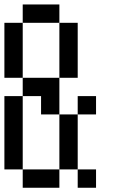

<svg xmlns="http://www.w3.org/2000/svg" viewBox="-20 -937 540 873"><path d="M0 -166.7V-500H83.3V-166.7ZM0 -583.3V-833.3H83.3V-583.3ZM166.7 -416.7V-500H83.3V-583.3H250V-416.7ZM333.3 -166.7H416.7V-83.3H333.3ZM333.3 -416.7V-166.7H250V-416.7ZM333.3 -583.3H250V-833.3H333.3ZM333.3 -500H416.7V-416.7H333.3ZM83.3 -916.7H250V-833.3H83.3ZM83.3 -166.7H250V-83.3H83.3Z"/></svg>

Font: Galmuri11 Condensed
Style: Regular
Weight: 400
Width: 3
Designer: Lee Minseo (quiple)
Version: Version 2.399;hotconv 1.1.1;makeotfexe 2.6.0 DEVELOPMENT